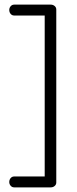

<svg xmlns="http://www.w3.org/2000/svg" viewBox="-20 -788 334 829"><path d="M173 -26V-721H41Q32 -721 26 -728Q20 -735 20 -745Q20 -754 26 -761Q32 -768 41 -768H199Q209 -768 216 -762Q223 -756 223 -747V0Q223 9 216 15Q209 21 199 21H41Q32 21 26 14Q20 7 20 -2Q20 -12 26 -19Q32 -26 41 -26Z"/></svg>

Font: Dosis
Style: Light
Weight: 300
Designer: Edgar Tolentino, Pablo Impallari, Igino Marini
Foundry: Edgar Tolentino, Pablo Impallari, Igino Marini
Version: Version 1.007